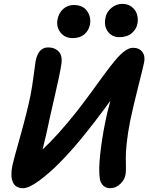

<svg xmlns="http://www.w3.org/2000/svg" viewBox="-20 -963 774 997"><path d="M600.1 -770Q561.5 -770 540 -799.1Q518.6 -828.1 527.8 -871.1Q533.7 -901.9 559.1 -922.4Q584.5 -942.9 615.2 -942.9Q644.5 -942.9 664.6 -927Q684.6 -911.1 691.4 -888.2Q698.2 -865.2 693.8 -840.8Q689 -812.5 664.8 -791.3Q640.6 -770 600.1 -770ZM356.9 -765.1Q316.9 -765.1 294.2 -794.2Q271.5 -823.2 278.8 -862.8Q285.6 -896 308.3 -916.5Q331.1 -937 362.8 -937Q410.6 -937 432.6 -905.3Q454.6 -873.5 446.8 -834Q440.9 -804.7 418.2 -784.9Q395.5 -765.1 356.9 -765.1ZM100.1 14.2Q61 14.2 47.1 -16.4Q33.2 -46.9 43.9 -102.1Q48.3 -124 85 -254.4Q121.6 -384.8 138.2 -466.8Q147 -511.2 155 -573Q163.1 -634.8 165 -646Q179.2 -716.8 230 -716.8Q265.1 -716.8 285.6 -694.3Q306.2 -671.9 297.9 -625Q290 -574.2 262.9 -457.5Q235.8 -340.8 228 -301.8Q224.6 -282.7 201.2 -187Q277.3 -257.3 376 -380.9Q408.7 -422.4 449.7 -478.5Q490.7 -534.7 517.6 -571.5Q544.4 -608.4 573.5 -644Q602.5 -679.7 626.5 -697.3Q650.4 -714.8 670.9 -714.8Q702.6 -714.8 719 -693.4Q735.4 -671.9 728 -637.2Q724.6 -619.6 696.8 -509.3Q668.9 -398.9 655.8 -334Q643.1 -270 637.7 -217.5Q632.3 -165 633.3 -141.1Q634.3 -117.2 634 -91.8Q633.8 -66.4 631.8 -56.2Q627 -29.3 604.2 -7.6Q581.5 14.2 551.8 14.2Q529.8 14.2 515.4 0Q501 -14.2 498 -37.1Q491.7 -82.5 500.2 -161.4Q508.8 -240.2 524.9 -320.8Q534.7 -373.5 553.2 -439.9Q470.2 -325.7 396 -235.8Q344.7 -173.8 291.7 -119.9Q238.8 -65.9 184.8 -25.9Q130.9 14.2 100.1 14.2Z"/></svg>

Font: Shantell Sans Normal
Style: Italic
Weight: 600
Italic angle: -11.31°
Designer: Stephen Nixon, Anya Danilova, Shantell Martin
Foundry: Arrow Type
Version: Version 1.006;[559af2be0]